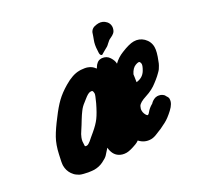

<svg xmlns="http://www.w3.org/2000/svg" viewBox="-147 -868 1082 1046"><g transform="rotate(-30 394.0 -345.0)"><path d="M543 -544.9 519.5 -531.2Q508.8 -533.2 508.8 -548.8Q508.8 -551.8 509.3 -556.6Q509.8 -561.5 509.8 -564.5Q510.7 -599.6 521.5 -626Q524.4 -631.8 528.3 -644.5Q532.2 -657.2 534.7 -663.6Q537.1 -669.9 543.9 -676.8Q550.8 -683.6 560.5 -686.5Q568.4 -688.5 575.2 -689.5Q582 -690.4 587.9 -690.4Q614.3 -690.4 632.8 -669.9Q644.5 -656.2 644.5 -638.7Q644.5 -629.9 641.6 -622.1Q637.7 -609.4 628.9 -602.1Q620.1 -594.7 608.9 -589.8Q597.7 -585 592.8 -581.1Q585 -575.2 578.1 -568.4Q571.3 -561.5 564.9 -557.1Q558.6 -552.7 543 -544.9ZM190.4 -146.5Q196.3 -144.5 199.2 -144.5Q205.1 -144.5 211.9 -148.4Q218.8 -152.3 224.6 -157.2Q230.5 -162.1 242.7 -172.9Q254.9 -183.6 263.7 -190.4Q297.9 -218.8 316.9 -244.6Q335.9 -270.5 359.4 -319.3Q378.9 -361.3 378.9 -369.1Q378.9 -385.7 373 -388.7Q370.1 -389.6 364.3 -389.6Q359.4 -389.6 355 -388.2Q350.6 -386.7 344.7 -383.3Q338.9 -379.9 335 -377Q331.1 -374 322.3 -367.2Q313.5 -360.4 307.6 -355.5Q296.9 -347.7 288.6 -339.4Q280.3 -331.1 272.9 -320.8Q265.6 -310.5 260.7 -303.7Q255.9 -296.9 246.6 -281.7Q237.3 -266.6 231.4 -256.8Q226.6 -249 217.3 -234.9Q208 -220.7 204.6 -214.8Q201.2 -209 196.8 -198.2Q192.4 -187.5 190.9 -176.8Q189.5 -166 189.5 -151.4Q189.5 -146.5 190.4 -146.5ZM607.4 -308.6Q647.5 -312.5 667 -344.7Q681.6 -369.1 681.6 -380.9Q681.6 -388.7 676.8 -395.5Q671.9 -400.4 652.3 -393.6Q629.9 -385.7 614.3 -354.5Q613.3 -348.6 611.3 -333.5Q609.4 -318.4 607.4 -308.6ZM521.5 0Q481.4 0 454.1 -30.3Q443.4 -22.5 432.6 -18.6Q390.6 -2.9 369.1 -2.9Q341.8 -2.9 322.3 -16.6Q294.9 -35.2 291 -79.1Q270.5 -55.7 261.2 -45.9Q252 -36.1 226.1 -23.4Q200.2 -10.7 169.9 -10.7Q159.2 -10.7 133.8 -14.6Q132.8 -14.6 122.6 -17.1Q112.3 -19.5 109.4 -20Q106.4 -20.5 97.2 -23.4Q87.9 -26.4 83.5 -29.3Q79.1 -32.2 72.3 -36.6Q65.4 -41 60.1 -46.9Q54.7 -52.7 49.8 -59.6Q33.2 -84 33.2 -115.2Q33.2 -130.9 44.9 -179.7Q56.6 -233.4 77.6 -271Q98.6 -308.6 138.7 -360.4Q171.9 -405.3 200.7 -433.1Q229.5 -460.9 272.5 -486.3Q326.2 -518.6 368.2 -518.6H377.9Q389.6 -517.6 399.4 -516.1Q409.2 -514.6 417 -511.7Q424.8 -508.8 430.2 -505.9Q435.5 -502.9 440.4 -499Q445.3 -495.1 447.3 -492.7Q449.2 -490.2 452.6 -486.3Q456.1 -482.4 457 -481.4Q458 -481.4 462.9 -490.2Q467.8 -499 478.5 -507.8Q489.3 -516.6 503.9 -516.6H508.8Q537.1 -513.7 551.3 -491.2Q565.4 -468.8 565.4 -451.2V-449.2Q590.8 -474.6 626 -488.3Q675.8 -508.8 704.1 -508.8Q738.3 -508.8 762.7 -485.4Q788.1 -460 788.1 -425.8Q788.1 -397.5 767.6 -347.7Q763.7 -335.9 757.8 -325.7Q752 -315.4 747.6 -309.1Q743.2 -302.7 733.4 -293.5Q723.6 -284.2 720.2 -280.8Q716.8 -277.3 704.6 -267.6Q692.4 -257.8 689.5 -255.9Q658.2 -230.5 614.3 -216.8Q570.3 -203.1 560.5 -185.5Q553.7 -172.9 553.7 -160.2Q553.7 -150.4 557.1 -141.6Q560.5 -132.8 564.5 -127.9Q568.4 -123 570.3 -123Q574.2 -123 578.6 -127Q583 -130.9 586.9 -136.2Q590.8 -141.6 600.6 -149.9Q610.4 -158.2 623 -165L628.9 -170.9Q635.7 -176.8 645.5 -181.6Q655.3 -186.5 667 -186.5Q668 -186.5 670.9 -186Q673.8 -185.5 675.8 -185.5Q687.5 -183.6 696.3 -177.2Q705.1 -170.9 707 -166L710 -160.2Q716.8 -151.4 717.8 -144.5V-138.7Q717.8 -112.3 686 -83Q654.3 -53.7 629.9 -41Q605.5 -28.3 590.8 -21.5H589.8Q585.9 -20.5 562.5 -10.3Q539.1 0 521.5 0Z"/></g></svg>

Font: Essays1743
Style: BoldItalic
Weight: 700
Italic angle: -10°
Designer: Based on the typeface in a 1743 English translation of the essays of Montaigne.  PostScript/TrueType font designed by Jo
Version: Version 002.100